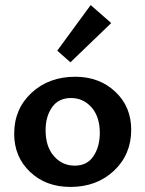

<svg xmlns="http://www.w3.org/2000/svg" viewBox="-20 -731 574 758"><path d="M258 -485 206 -531 338 -711 419 -640ZM258 7Q161 7 98.5 -52.5Q36 -112 36 -203Q36 -301 104.5 -364.5Q173 -428 277 -428Q372 -428 435 -369Q498 -310 498 -219Q498 -121 430 -57Q362 7 258 7ZM374 -206Q374 -270 341.5 -307Q309 -344 260 -344Q211 -344 185.5 -307.5Q160 -271 160 -217Q160 -152 193 -114.5Q226 -77 275 -77Q324 -77 349 -114.5Q374 -152 374 -206Z"/></svg>

Font: EauTest
Style: Bold
Weight: 700
Designer: Christian Thalmann (Catharsis Fonts)
Version: Version 0.001;PS 000.001;hotconv 1.0.88;makeotf.lib2.5.64775